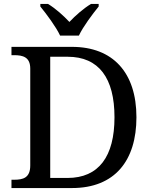

<svg xmlns="http://www.w3.org/2000/svg" viewBox="-20 -951 767 971"><path d="M284 -771H379C400 -816 448 -880 479 -918V-931H440C402 -908 361 -872 331 -840C301 -872 261 -908 223 -931H184V-918C215 -880 263 -816 284 -771ZM38 0H344C561 0 670 -139 670 -358C670 -585 550 -714 344 -714H38V-672H51C95 -672 133 -663 133 -604V-114C133 -51 96 -42 51 -42H38ZM321 -51H234V-664H322C480 -664 559 -556 559 -358C559 -160 480 -51 321 -51Z"/></svg>

Font: Noto Nastaliq Urdu
Style: Regular
Weight: 400
Designer: Monotype Design Team (Patrick Giasson: type design, Kamal Mansour: OpenType code, Glenda Bellarosa). Updated by Simon Co
Foundry: Monotype Imaging Inc., Simon Cozens
Version: Version 3.009